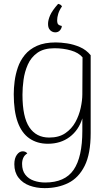

<svg xmlns="http://www.w3.org/2000/svg" viewBox="-20 -733 571 991"><path d="M210 238Q168 238 132.5 225Q97 212 75.5 184Q54 156 54 115Q54 84 67 66Q80 48 97 48Q113 48 121 59Q107 67 100.5 81Q94 95 94 113Q94 147 110.5 168.5Q127 190 154.5 199.5Q182 209 213 209Q315 209 360 143.5Q405 78 405 -58Q405 -72 405 -88.5Q405 -105 405 -122Q386 -61 339.5 -26Q293 9 227 9Q172 9 132 -18.5Q92 -46 71.5 -102.5Q51 -159 51 -247Q51 -278 55.5 -313.5Q60 -349 72 -384.5Q84 -420 108 -449.5Q132 -479 171 -496.5Q210 -514 268 -514Q294 -514 327 -509Q360 -504 392.5 -490Q425 -476 448 -448V-46Q448 61 417 123Q386 185 332.5 211.5Q279 238 210 238ZM234 -23Q284 -23 317 -45.5Q350 -68 369 -102.5Q388 -137 396.5 -176Q405 -215 405 -247L406 -437Q386 -461 346.5 -472.5Q307 -484 261 -484Q206 -484 173 -460.5Q140 -437 123.5 -399.5Q107 -362 101.5 -321Q96 -280 96 -244Q96 -129 131.5 -76Q167 -23 234 -23ZM280 -713Q289 -711 293 -708Q297 -705 300 -700Q286 -680 280.5 -661.5Q275 -643 275 -629Q275 -612 281 -606.5Q287 -601 299 -599Q299 -588 290 -577Q281 -566 265 -566Q257 -566 248.5 -570Q240 -574 234 -583.5Q228 -593 228 -610Q228 -629 238.5 -653.5Q249 -678 280 -713Z"/></svg>

Font: Arima Thin ExtraLight
Style: Regular
Weight: 250
Version: Version 1.100